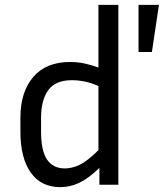

<svg xmlns="http://www.w3.org/2000/svg" viewBox="-20 -760 674 790"><path d="M389 0V-69Q343 -25 305.5 -7.5Q268 10 228 10Q149 10 106.5 -50Q64 -110 64 -218V-276Q64 -381 116.5 -443Q169 -505 269 -505Q298 -505 327 -499Q356 -493 385 -482V-740H467V0ZM149 -218Q149 -140 173.5 -103.5Q198 -67 247 -67Q276 -67 307 -81.5Q338 -96 385 -142V-406Q356 -419 329 -424.5Q302 -430 276 -430Q208 -430 178.5 -389Q149 -348 149 -276ZM605 -546H550V-740H634Z"/></svg>

Font: Inria Sans
Style: Regular
Weight: 400
Designer: Black Foundry Team
Foundry: Black Foundry
Version: Version 1.2; ttfautohint (v1.8.3)